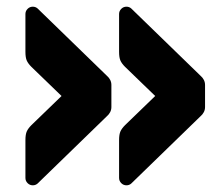

<svg xmlns="http://www.w3.org/2000/svg" viewBox="-20 -616 666 574"><path d="M299 -268 92 -67Q86 -62 78 -62Q69 -62 62.5 -68.5Q56 -75 56 -84V-197Q56 -214 60 -223Q64 -232 74 -242L164 -329L74 -416Q64 -426 60 -435Q56 -444 56 -461V-574Q56 -583 62.5 -589.5Q69 -596 78 -596Q86 -596 92 -591L299 -390Q313 -378 313 -362V-296Q313 -280 299 -268ZM579 -268 372 -67Q366 -62 358 -62Q349 -62 342.5 -68.5Q336 -75 336 -84V-197Q336 -214 340 -223Q344 -232 354 -242L444 -329L354 -416Q344 -426 340 -435Q336 -444 336 -461V-574Q336 -583 342.5 -589.5Q349 -596 358 -596Q366 -596 372 -591L579 -390Q593 -378 593 -362V-296Q593 -280 579 -268Z"/></svg>

Font: Hezaedrus
Style: Bold
Weight: 700
Designer: Hubert & Fischer
Foundry: Hubert & Fischer
Version: Version 1.10;September 3, 2019;FontCreator 11.5.0.2425 64-bi